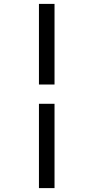

<svg xmlns="http://www.w3.org/2000/svg" viewBox="-20 -773 480 986"><path d="M180 -753H260V-339H180ZM180 -240H260V193H180Z"/></svg>

Font: TavirajRegular
Style: Regular
Weight: 400
Designer: Katatrad Team
Foundry: CadsonDemak
Version: Version 1.000